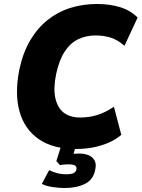

<svg xmlns="http://www.w3.org/2000/svg" viewBox="-20 -736 711 964"><path d="M361 12Q246 12 174.5 -37.5Q103 -87 78 -176.5Q53 -266 77 -386Q95 -472 132 -534Q169 -596 220 -636.5Q271 -677 334 -696.5Q397 -716 467 -716Q531 -716 583 -700Q635 -684 671 -648L605 -506Q571 -536 536 -547Q501 -558 459 -558Q413 -558 373.5 -539.5Q334 -521 305.5 -478Q277 -435 262 -365Q247 -292 258 -243Q269 -194 300.5 -170Q332 -146 383 -146Q426 -146 466.5 -158Q507 -170 552 -200L589 -59Q561 -35 525 -19.5Q489 -4 448 4Q407 12 361 12ZM303 208Q276 208 243 203Q210 198 190 187L227 118Q241 126 264 132.5Q287 139 315 139Q336 139 348.5 133.5Q361 128 364 114Q366 99 354.5 94Q343 89 326 89Q319 89 304.5 90Q290 91 281 93L263 73L292 -20H366L341 64L313 43Q322 39 341 37Q360 35 380 35Q402 35 422.5 42.5Q443 50 454 68Q465 86 458 117Q448 167 406 187.5Q364 208 303 208Z"/></svg>

Font: Nunito Sans 7pt SemiCondensed Black
Style: Italic
Weight: 900
Width: 4
Italic angle: -9°
Designer: Vernon Adams
Foundry: Vernon Adams
Version: Version 3.101;gftools[0.9.27]